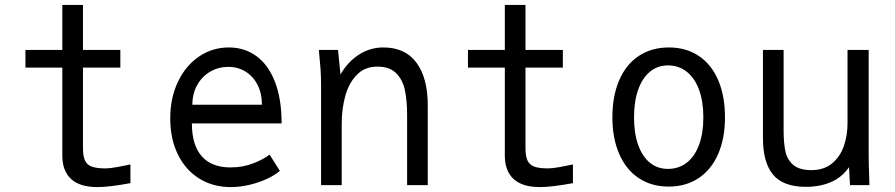

<svg xmlns="http://www.w3.org/2000/svg" viewBox="-20 -753 3640 781"><path d="M233.5 -120V-478H83.5V-550H233.5V-733H317.5V-550H469.5V-478H317.5V-150Q317.5 -117 326 -99.5Q334.5 -82 354 -75Q373.5 -68 409.5 -68Q425.5 -68 455.5 -73.2Q485.5 -78.5 510.5 -84V-8Q424 8 376.5 8Q304.5 8 269 -25Q233.5 -58 233.5 -120Z M672.5 -271Q672.5 -354.5 703.8 -420.2Q735 -486 789.5 -523Q844 -560 910.5 -560Q974.5 -560 1023 -524.8Q1071.5 -489.5 1098.5 -420Q1125.5 -350.5 1125.5 -251H760.5Q760.5 -162.5 800.8 -117.2Q841 -72 917.5 -72Q967.5 -72 1010 -88.5Q1052.5 -105 1076.5 -124L1118.5 -58Q1099.5 -41.5 1067.5 -26.2Q1035.5 -11 996.2 -1.5Q957 8 918.5 8Q846 8 790 -27Q734 -62 703.2 -125.5Q672.5 -189 672.5 -271ZM908.5 -481Q869 -481 835.5 -461.8Q802 -442.5 782.2 -407.2Q762.5 -372 762.5 -327H1045.5Q1045.5 -372.5 1027.8 -407.5Q1010 -442.5 978.8 -461.8Q947.5 -481 908.5 -481Z M1277 -550H1355L1365 -450Q1394.5 -501.5 1440 -530.8Q1485.5 -560 1539 -560Q1628.5 -560 1674.2 -497.8Q1720 -435.5 1720 -325V0H1636V-285Q1636 -344 1627 -386.5Q1618 -429 1591.2 -455.5Q1564.5 -482 1515 -482Q1463.5 -482 1431 -448.2Q1398.5 -414.5 1384.2 -361.8Q1370 -309 1370 -250V0H1286V-407Q1286 -441.5 1284 -470.5Q1282 -499.5 1277 -550Z M2033.5 -120V-478H1883.5V-550H2033.5V-733H2117.5V-550H2269.5V-478H2117.5V-150Q2117.5 -117 2126 -99.5Q2134.5 -82 2154 -75Q2173.5 -68 2209.5 -68Q2225.5 -68 2255.5 -73.2Q2285.5 -78.5 2310.5 -84V-8Q2224 8 2176.5 8Q2104.5 8 2069 -25Q2033.5 -58 2033.5 -120Z M2471 -275.5Q2471 -362.5 2498.8 -426.8Q2526.5 -491 2578.5 -525.5Q2630.5 -560 2701 -560Q2771 -560 2822.5 -525.5Q2874 -491 2901.5 -426.8Q2929 -362.5 2929 -275.5Q2929 -190 2901.2 -126.5Q2873.5 -63 2821.8 -28.5Q2770 6 2700 6Q2630 6 2578.2 -28.5Q2526.5 -63 2498.8 -126.8Q2471 -190.5 2471 -275.5ZM2841 -275.5Q2841 -340.5 2823.5 -388Q2806 -435.5 2773.5 -461.2Q2741 -487 2697 -487Q2655 -487 2623.8 -461.2Q2592.5 -435.5 2575.8 -387.8Q2559 -340 2559 -275.5Q2559 -211 2575.8 -163.8Q2592.5 -116.5 2623.5 -91.2Q2654.5 -66 2697 -66Q2741 -66 2773.5 -91.2Q2806 -116.5 2823.5 -163.8Q2841 -211 2841 -275.5Z M3083.5 -190V-550H3167.5V-224Q3167.5 -171.5 3174.8 -137.5Q3182 -103.5 3206.8 -82.2Q3231.5 -61 3280.5 -61Q3331.5 -61 3364.5 -88.2Q3397.5 -115.5 3412.5 -158.8Q3427.5 -202 3427.5 -252V-550H3513.5V-119Q3513.5 -86 3515.5 -38Q3515.5 -27 3516.5 0H3437.5L3433.5 -73Q3405 -31.5 3360 -12.2Q3315 7 3258.5 7Q3165 7 3124.2 -43Q3083.5 -93 3083.5 -190Z"/></svg>

Font: JuliaMono
Style: Regular
Weight: 400
Monospace: yes
Designer: cormullion
Foundry: corm
Version: Version 0.055; ttfautohint (v1.8.4)